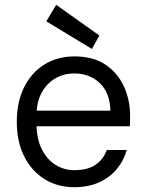

<svg xmlns="http://www.w3.org/2000/svg" viewBox="-20 -768 606 800"><path d="M289 12Q219 12 165 -22Q111 -56 80.5 -117Q50 -178 50 -261Q50 -343 80.5 -404.5Q111 -466 165.5 -499.5Q220 -533 291 -533Q367 -533 418 -499.5Q469 -466 495.5 -409.5Q522 -353 522 -286Q522 -276 522 -266Q522 -256 521 -242H113V-307H440Q438 -382 395.5 -422Q353 -462 289 -462Q247 -462 211.5 -442Q176 -422 154 -382.5Q132 -343 132 -284V-256Q132 -190 154 -146.5Q176 -103 211.5 -81Q247 -59 289 -59Q345 -59 377.5 -81Q410 -103 425 -143H508Q496 -99 466.5 -63.5Q437 -28 392.5 -8Q348 12 289 12ZM363 -564 173 -679 214 -748 394 -620Z"/></svg>

Font: DM Sans 10pt
Style: Regular
Weight: 400
Version: Version 4.004;gftools[0.9.30]